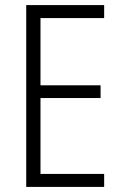

<svg xmlns="http://www.w3.org/2000/svg" viewBox="-20 -734 480 754"><path d="M389 0H83V-714H389V-663H139V-399H375V-349H139V-51H389Z"/></svg>

Font: Noto Sans Khmer UI Condensed Light
Style: Regular
Weight: 300
Width: 3
Designer: Danh Hong and the Monotype Design Team
Foundry: Monotype Imaging Inc.
Version: Version 2.002; ttfautohint (v1.8.4.7-5d5b)